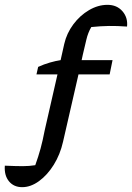

<svg xmlns="http://www.w3.org/2000/svg" viewBox="-61 -625 547 795"><path d="M31 150Q-4 150 -24 125.5Q-44 101 -41 61Q6 63 33 63Q60 63 85 59Q98 23 107 -10Q116 -43 124 -85L177 -317H90L97 -348Q121 -359 145.5 -366Q170 -373 190 -376L205 -443Q215 -487 242.5 -524Q270 -561 307.5 -583Q345 -605 384 -605Q423 -605 446 -578.5Q469 -552 465 -515Q424 -518 390 -517.5Q356 -517 317 -513Q303 -489 296.5 -460.5Q290 -432 282 -399L277 -376H405L393 -317H264L200 -38Q188 15 161.5 57.5Q135 100 100.5 125Q66 150 31 150Z"/></svg>

Font: Piazzolla SC Medium
Style: Italic
Weight: 500
Italic angle: -11.3°
Designer: Juan Pablo del Peral
Foundry: Huerta Tipografica
Version: Version 1.330